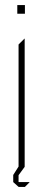

<svg xmlns="http://www.w3.org/2000/svg" viewBox="-20 -655 170 755"><path d="M53 0V-480L76 -503H77V1L53 34V61H96V62L78 80H53V79H52L32 61V33ZM48 -601V-635H78V-601Z"/></svg>

Font: Foldit Thin Thin
Style: Regular
Weight: 250
Version: Version 1.003